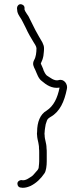

<svg xmlns="http://www.w3.org/2000/svg" viewBox="-20 -718 361 916"><path d="M61 -679 62 -670C62 -661 66 -651 73 -640C87 -620 92 -605 104 -583C114 -560 128 -537 140 -517C143 -513 154 -496 154 -488C154 -467 151 -445 143 -432C133 -413 140 -401 148 -385C157 -365 163 -343 180 -331C200 -314 227 -294 264 -300V-299C254 -251 237 -213 202 -190C172 -173 157 -136 157 -89C156 -82 156 -77 157 -72C157 -62 161 -46 163 -37L165 -25C166 -21 166 -16 166 -10C167 -3 167 3 167 9V52C167 59 166 67 165 76C165 91 157 95 149 105C140 116 136 121 124 128C114 134 105 142 89 142L82 141C73 141 63 148 63 158C63 169 70 177 81 177L88 178C103 178 114 174 126 169C154 155 175 134 192 109C200 98 203 72 203 52V9C203 3 203 -4 202 -11C202 -36 193 -51 193 -73C192 -77 192 -82 193 -88C193 -93 194 -100 195 -107L198 -125L204 -143C207 -151 213 -155 221 -160C266 -185 287 -234 299 -293C305 -316 285 -343 261 -336C239 -329 217 -350 203 -358C196 -365 192 -373 188 -382C187 -389 178 -406 175 -414V-416C181 -429 184 -436 187 -451L189 -469C190 -476 190 -483 190 -489C190 -497 187 -506 182 -516C169 -539 161 -551 149 -574L116 -640C112 -647 100 -662 97 -672V-681C97 -691 87 -698 78 -698C68 -698 61 -688 61 -679Z"/></svg>

Font: Stray Cat
Style: UltExt
Weight: 400
Version: Version 1.0